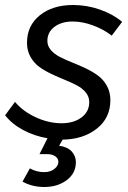

<svg xmlns="http://www.w3.org/2000/svg" viewBox="-38 -552 513 768"><path d="M120 64.5 152 1Q99 -8 54 -32.2Q9 -56.5 -17.5 -91L22 -144.5Q53 -107 104.8 -83Q156.5 -59 208.5 -59Q257 -59 288 -82.2Q319 -105.5 319 -143.5Q319 -165 305.2 -182Q291.5 -199 269.5 -210.5Q247.5 -222 221 -232.8Q194.5 -243.5 168 -256Q141.5 -268.5 119.5 -284.2Q97.5 -300 83.8 -324.8Q70 -349.5 70 -381Q70 -449.5 121.2 -490.8Q172.5 -532 254.5 -532Q310.5 -532 363 -513.2Q415.5 -494.5 450.5 -464.5L409 -409.5Q376 -435 333.8 -450.5Q291.5 -466 252.5 -466Q208.5 -466 180 -444.8Q151.5 -423.5 151.5 -388.5Q151.5 -368 165.5 -351.8Q179.5 -335.5 201.5 -324.2Q223.5 -313 250.5 -302.2Q277.5 -291.5 304.5 -278.8Q331.5 -266 353.5 -250Q375.5 -234 389.5 -208.8Q403.5 -183.5 403.5 -151.5Q403.5 -80 349 -37.2Q294.5 5.5 212.5 6.5L198.5 31Q232 35.5 248.8 53.8Q265.5 72 265.5 96.5Q265.5 141 229 168.5Q192.5 196 139 196Q91 196 52 174.5L81.5 121.5Q108 136.5 138.5 136.5Q163.5 136.5 179.5 123.8Q195.5 111 195.5 95.5Q195.5 82 183.2 73.2Q171 64.5 149.5 64.5Z"/></svg>

Font: Argentum Sans Light
Style: Italic
Weight: 300
Italic angle: -11.3°
Designer: Julieta Ulanovsky (font), Owen Earl (portions from Jones font), Cristiano Sobral (main changes and remaster)
Foundry: Julieta Ulanovsky (font), Owen Earl (portions from Jones font), Cristiano Sobral (main changes and remaster)
Version: Version 3.127